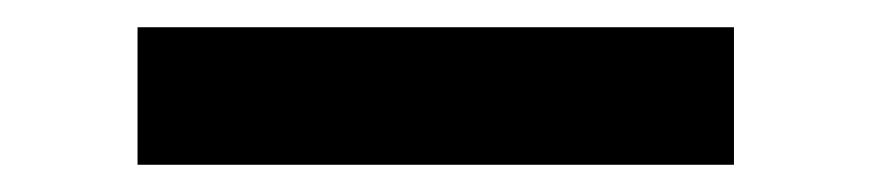

<svg xmlns="http://www.w3.org/2000/svg" viewBox="-20 -121 640 141"><path d="M81 0V-101H519V0Z"/></svg>

Font: Zed Sans Extended
Style: Bold
Weight: 700
Width: 7
Designer: Belleve Invis
Foundry: Belleve Invis
Version: Version 1.0.0; ttfautohint (v1.8.4)